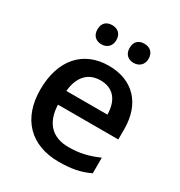

<svg xmlns="http://www.w3.org/2000/svg" viewBox="-176 -861 928 992"><g transform="rotate(30 288.0 -365.0)"><path d="M149.9 -683.1C149.9 -644.5 174.8 -626 206.1 -626C239.7 -626 262.7 -648.4 262.7 -683.1C262.7 -718.8 240.7 -740.2 206.1 -740.2C174.8 -740.2 149.9 -723.6 149.9 -683.1ZM341.8 -683.1C341.8 -644.5 366.7 -626 397.9 -626C431.2 -626 455.1 -647.9 455.1 -683.1C455.1 -718.8 432.6 -740.2 397.9 -740.2C366.7 -740.2 341.8 -723.6 341.8 -683.1ZM317.9 9.8C391.6 9.8 444.8 0 501 -26.9V-120.1C438 -92.3 387.2 -81.1 323.2 -81.1C226.1 -81.1 171.4 -139.2 168 -244.1H527.8V-306.2C527.8 -458 439.5 -549.8 296.9 -549.8C143.1 -549.8 49.8 -442.4 49.8 -266.1C49.8 -94.2 149.9 9.8 317.9 9.8ZM296.9 -462.9C369.6 -462.9 413.6 -416.5 415 -327.1H169.9C178.2 -415.5 224.1 -462.9 296.9 -462.9Z"/></g></svg>

Font: Open Sans 600
Style: Regular
Weight: 600
Foundry: Ascender Corporation
Version: Version 1.100;PS 001.100;hotconv 1.0.88;makeotf.lib2.5.64775